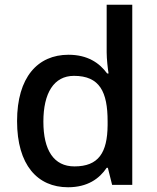

<svg xmlns="http://www.w3.org/2000/svg" viewBox="-20 -780 661 810"><path d="M267 10C349 10 399 -26 430 -72H435L453 0H538V-760H430V-559C430 -531 435 -488 438 -470H432C400 -514 350 -549 269 -549C139 -549 52 -454 52 -269C52 -84 138 10 267 10ZM294 -78C207 -78 163 -146 163 -267C163 -387 207 -460 292 -460C401 -460 434 -392 434 -268V-252C433 -136 396 -78 294 -78Z"/></svg>

Font: Noto Sans Lisu Medium
Style: Regular
Weight: 500
Designer: Monotype Design Team. David Williams.
Foundry: Monotype Imaging Inc.
Version: Version 2.102